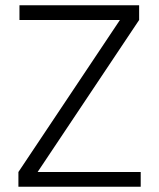

<svg xmlns="http://www.w3.org/2000/svg" viewBox="-20 -710 603 730"><path d="M515 -56V0H50V-56L436 -634H54V-690H509V-634L123 -56Z"/></svg>

Font: Exo 2.0 Light
Style: Regular
Weight: 300
Designer: Natanael Gama
Version: Version 1.001;PS 001.001;hotconv 1.0.70;makeotf.lib2.5.58329